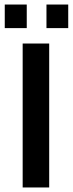

<svg xmlns="http://www.w3.org/2000/svg" viewBox="-20 -827 321 847"><path d="M98 -703H1V-807H98ZM281 -703H185V-807H281ZM197 0H80V-635H197Z"/></svg>

Font: Gemunu Libre
Style: Bold
Weight: 700
Designer: Puspanada Ekanayake, Sola Matas, Pathum Egodawatta, Kosala Senevirathne
Foundry: mooniak
Version: Version 1.100